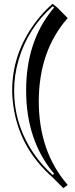

<svg xmlns="http://www.w3.org/2000/svg" viewBox="-20 -727 396 1008"><path d="M43.9 -252Q43.9 -446.3 166 -609.9Q207 -664.6 255.9 -707L278.8 -689L335.4 -632.3Q184.1 -460 183.6 -195.3Q183.6 68.8 335.4 243.7L312.5 260.7L255.9 204.1Q237.8 188.5 222.2 172.4Q70.3 20.5 47.4 -193.4Q43.9 -223.1 43.9 -252ZM54.2 -252Q54.2 -71.8 157.7 79.6Q200.2 141.1 256.3 191.4L264.2 185.5Q117.2 10.7 117.2 -252Q117.2 -505.4 252.9 -673.8Q258.8 -681.2 264.6 -687.5L256.3 -693.8Q127.4 -580.1 77.6 -412.6Q54.2 -332.5 54.2 -252Z"/></svg>

Font: Linux Biolinum Shadow O
Style: Regular
Weight: 400
Designer: Philipp H. Poll
Foundry: Philipp H. Poll
Version: Version 1.0.4